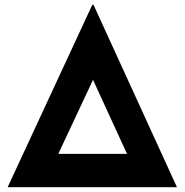

<svg xmlns="http://www.w3.org/2000/svg" viewBox="-20 -785 774 805"><path d="M12 0 367 -765H372L722 0ZM540 -80 304 -594 427 -572 188 -62 97 -140H615Z"/></svg>

Font: Reem Kufi
Style: Regular
Weight: 400
Designer: Khaled Hosny
Version: Version 1.6